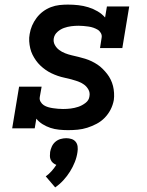

<svg xmlns="http://www.w3.org/2000/svg" viewBox="-20 -558 640 835"><path d="M276 8Q257 8 237 6Q217 4 199 -2Q181 -8 165 -18Q149 -28 138 -42L131 0H33L63 -181H161L153 -136Q151 -125 156.5 -115.5Q162 -106 170.5 -100.5Q179 -95 189.5 -92Q200 -89 210.5 -87.5Q221 -86 232 -85Q243 -84 254 -84Q271 -84 287.5 -86Q304 -88 320.5 -93.5Q337 -99 352 -110.5Q367 -122 369 -139Q372 -155 364.5 -168.5Q357 -182 345 -190.5Q333 -199 319 -204Q305 -209 290 -213Q275 -217 260.5 -220Q246 -223 231.5 -228Q217 -233 203.5 -239.5Q190 -246 178 -254.5Q166 -263 155.5 -273Q145 -283 136.5 -295Q128 -307 121.5 -320Q115 -333 111.5 -348Q108 -363 107 -378.5Q106 -394 109 -410Q112 -429 119.5 -446.5Q127 -464 139 -480Q151 -496 167 -508Q183 -520 201.5 -527Q220 -534 238.5 -536Q257 -538 275 -538Q298 -538 320.5 -535.5Q343 -533 364 -526.5Q385 -520 404 -509Q423 -498 437 -482L445 -530H542L512 -349H415L422 -394Q424 -405 418.5 -414.5Q413 -424 404.5 -429Q396 -434 386 -437.5Q376 -441 365 -442.5Q354 -444 343.5 -445Q333 -446 322 -446Q306 -446 290 -444Q274 -442 258.5 -436.5Q243 -431 230 -419.5Q217 -408 214 -392Q211 -376 218.5 -362.5Q226 -349 237.5 -340.5Q249 -332 263 -326.5Q277 -321 292 -317.5Q307 -314 321.5 -310.5Q336 -307 350.5 -302.5Q365 -298 378.5 -291.5Q392 -285 404 -277Q416 -269 426.5 -258.5Q437 -248 446 -236.5Q455 -225 461.5 -211.5Q468 -198 471.5 -184Q475 -170 476 -154Q477 -138 475 -123Q471 -101 461 -81.5Q451 -62 435.5 -46Q420 -30 400 -19.5Q380 -9 359.5 -2.5Q339 4 318 6Q297 8 276 8ZM220 257 179 209Q193 199 204.5 186Q216 173 225 159Q217 156 210.5 150.5Q204 145 200.5 137Q197 129 197 120.5Q197 112 198 103Q200 91 205.5 79Q211 67 221 58.5Q231 50 243.5 46.5Q256 43 268 43Q280 43 291 46.5Q302 50 309 58.5Q316 67 317.5 79Q319 91 317 103Q314 125 305.5 146.5Q297 168 284.5 188Q272 208 256 225.5Q240 243 220 257Z"/></svg>

Font: Iosevka Slab SmBdExObl
Style: Regular
Weight: 600
Width: 7
Italic angle: -9°
Monospace: yes
Designer: Belleve Invis
Foundry: Belleve Invis
Version: Version 11.1.0; ttfautohint (v1.8.3)